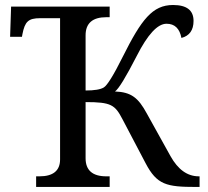

<svg xmlns="http://www.w3.org/2000/svg" viewBox="-20 -740 825 760"><path d="M698.2 -589.8C730 -598.1 746.1 -620.6 746.1 -657.2C746.1 -699.2 719.2 -720.2 665 -720.2C583.5 -720.2 539.6 -662.6 466.3 -516.1C429.7 -442.4 404.3 -401.9 391.1 -394C377.9 -385.7 353.5 -381.8 318.8 -381.8V-600.1C318.8 -647.9 346.2 -671.9 400.9 -671.9H414.1V-713.9H23.9L20 -594.2H66.9L68.8 -605C78.6 -654.3 91.8 -668 139.2 -668H217.8V-108.9C217.8 -64.5 190.4 -42 136.2 -42H123V0H414.1V-42H400.9C346.2 -42 318.8 -65.9 318.8 -113.8V-335.9C419.9 -335.9 435.1 -325.2 464.8 -268.1L556.2 -94.2C601.1 -8.3 639.2 0 755.9 0H770V-42H767.1C721.7 -42 684.6 -68.8 654.8 -122.1L561 -291C527.3 -353 499.5 -375.5 435.1 -377.9C449.2 -387.2 478 -434.1 521.5 -519C564.5 -603.5 603.5 -646 639.2 -646C671.4 -646 690.9 -627.4 698.2 -589.8Z"/></svg>

Font: The Erased English
Style: Regular
Weight: 400
Designer: Monotype Design team + ligartures altered by 180 Amsterdam
Foundry: Monotype Imaging Inc.
Version: Version 1.030;Glyphs 3.1.2 (3151)